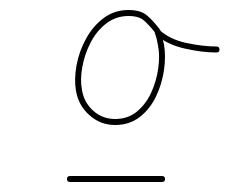

<svg xmlns="http://www.w3.org/2000/svg" viewBox="-20 -529 466 384"><path d="M120 -165Q114 -165 114 -171Q114 -177 120 -177Q166 -177 212 -177Q258 -177 304 -177Q304 -177 304 -177Q304 -177 304 -177Q310 -177 310 -171Q310 -165 304 -165Q258 -165 212 -165Q166 -165 120 -165Q120 -165 120 -165Q120 -165 120 -165ZM299 -463Q294 -459 290 -464Q279 -478 268.5 -487.5Q258 -497 237 -497Q212 -497 192.5 -482Q173 -467 161 -443.5Q149 -420 144.5 -394.5Q140 -369 144 -349Q148 -324 166.5 -307.5Q185 -291 210 -291Q236 -291 254 -306Q272 -321 282.5 -344Q293 -367 296.5 -392.5Q300 -418 296 -438Q294 -451 290 -462Q288 -467 292 -469Q296 -472 299 -469Q320 -450 353 -443Q386 -436 413 -436Q413 -436 413 -436Q413 -436 413 -436Q419 -436 419 -430Q419 -424 413 -424Q384 -424 349 -432Q314 -440 291 -460Q288 -463 294 -467Q300 -471 301 -466Q305 -454 308 -440Q312 -417 308 -389Q304 -361 292 -336Q280 -311 259.5 -295Q239 -279 210 -279Q181 -279 159 -298.5Q137 -318 132 -347Q128 -370 133 -398Q138 -426 152 -451.5Q166 -477 187.5 -493Q209 -509 237 -509Q261 -509 273.5 -498.5Q286 -488 299 -471Q303 -467 299 -463Z"/></svg>

Font: FRB American Cursive Guidelines Arrows Thin
Style: Italic
Weight: 100
Italic angle: -25°
Version: Version 2.0;Modular Font Editor K font №1